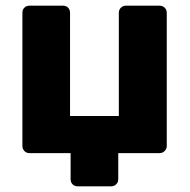

<svg xmlns="http://www.w3.org/2000/svg" viewBox="-20 -540 670 677"><path d="M254 117Q243 117 236 110Q229 103 229 92V0H84Q73 0 66 -7.5Q59 -15 59 -25V-495Q59 -506 66 -513Q73 -520 84 -520H202Q213 -520 220 -513Q227 -506 227 -495V-131H399V-495Q399 -506 406.5 -513Q414 -520 424 -520H542Q553 -520 560.5 -513Q568 -506 568 -495V-25Q568 -15 560.5 -7.5Q553 0 542 0H397V92Q397 103 389.5 110Q382 117 372 117Z"/></svg>

Font: Rubik
Style: Bold
Weight: 700
Designer: Hubert and Fischer
Foundry: Hubert and Fischer
Version: Version 2.300;gftools[0.9.30]